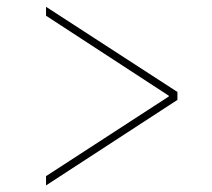

<svg xmlns="http://www.w3.org/2000/svg" viewBox="-20 -568 628 568"><path d="M504.9 -272.5 116.2 -19.5V-46.9L483.4 -285.2L479.5 -278.3V-290L483.4 -282.2L116.2 -521.5V-547.9L504.9 -295.9Z"/></svg>

Font: Inter 28pt Thin
Style: Regular
Weight: 250
Designer: Rasmus Andersson
Foundry: rsms
Version: Version 4.001;git-66647c0bb